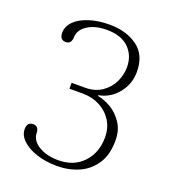

<svg xmlns="http://www.w3.org/2000/svg" viewBox="-132 -808 813 916"><g transform="rotate(20 274.5 -350.0)"><path d="M57 -103Q57 -121 65 -130Q73 -139 88 -139Q103 -139 110 -129.5Q117 -120 117 -108Q117 -68 157.5 -43Q198 -18 258 -18Q336 -18 383.5 -68Q431 -118 431 -197Q431 -244 408.5 -280Q386 -316 347 -336.5Q308 -357 260 -357H192V-387H260Q311 -387 346 -411.5Q381 -436 398 -472.5Q415 -509 415 -547Q415 -606 376.5 -644Q338 -682 264 -682Q205 -682 166.5 -657Q128 -632 128 -592Q128 -580 121 -570Q114 -560 98 -560Q84 -560 76 -569Q68 -578 68 -596Q68 -629 94 -655Q120 -681 166 -695.5Q212 -710 269 -710Q353 -710 410 -669Q467 -628 467 -542Q467 -481 429 -433.5Q391 -386 332 -375V-371Q366 -365 400.5 -344.5Q435 -324 459 -287.5Q483 -251 483 -199Q483 -126 451.5 -79.5Q420 -33 370 -11.5Q320 10 261 10Q205 10 158.5 -5Q112 -20 84.5 -46Q57 -72 57 -103Z"/></g></svg>

Font: Taviraj ExtraLight
Style: Regular
Weight: 275
Designer: Katatrad Team
Foundry: CadsonDemak
Version: Version 1.001